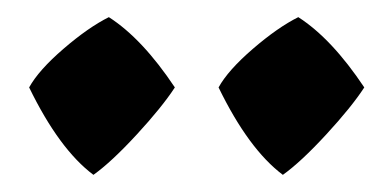

<svg xmlns="http://www.w3.org/2000/svg" viewBox="-20 -754 445 224"><path d="M184 -652Q169 -629 139.5 -597Q110 -565 89 -550Q49 -580 14 -652Q25 -672 54 -697Q83 -722 107 -734Q146 -709 184 -652ZM405 -652Q390 -629 360.5 -597Q331 -565 310 -550Q270 -580 235 -652Q246 -672 275 -697Q304 -722 328 -734Q367 -709 405 -652Z"/></svg>

Font: Almendra
Style: Bold Italic
Weight: 700
Italic angle: -12°
Designer: Ana Sanfelippo
Foundry: Ana Sanfelippo
Version: Version 1.004